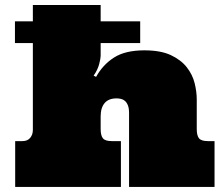

<svg xmlns="http://www.w3.org/2000/svg" viewBox="-20 -739 878 759"><path d="M39.1 -654.8H109.9V-719.2H377.9V-654.8H534.2V-568.8H377.9V-518.1Q377.9 -508.8 372.1 -485.8Q366.2 -462.9 350.1 -439.9L359.9 -435.1Q386.2 -482.9 430.7 -511.5Q475.1 -540 550.8 -540Q615.2 -540 655.5 -521Q695.8 -502 718.5 -472.9Q741.2 -443.8 749.5 -409.9Q757.8 -376 757.8 -346.2V-229Q757.8 -203.1 766.8 -192.1Q775.9 -181.2 801.8 -181.2H828.1V0H490.2V-292Q490.2 -311 485.6 -322.5Q481 -334 473.9 -340.1Q466.8 -346.2 458 -348.1Q449.2 -350.1 440.9 -350.1Q409.2 -350.1 393.6 -331.5Q377.9 -313 377.9 -278.8V-229Q377.9 -203.1 387 -192.1Q396 -181.2 421.9 -181.2H458V0H40V-181.2H68.8Q88.9 -181.2 99.4 -194.1Q109.9 -207 109.9 -225.1V-568.8H39.1Z"/></svg>

Font: Ultra
Style: Regular
Weight: 400
Designer: Astigmatic (AOETI)
Foundry: Astigmatic (AOETI)
Version: Version 1.000